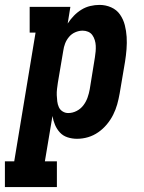

<svg xmlns="http://www.w3.org/2000/svg" viewBox="-69 -558 589 783"><path d="M-49 205V100H-11L76 -425H52V-530H218L207 -462Q218 -479 232 -493.5Q246 -508 263 -518.5Q280 -529 299 -533.5Q318 -538 337 -538Q362 -538 384.5 -528Q407 -518 420.5 -498.5Q434 -479 440 -455.5Q446 -432 447.5 -407.5Q449 -383 447 -357.5Q445 -332 441 -307L419 -177Q415 -154 409 -132.5Q403 -111 392.5 -90Q382 -69 366.5 -50.5Q351 -32 331.5 -18.5Q312 -5 290 1.5Q268 8 245 8Q225 8 206.5 2Q188 -4 175.5 -17.5Q163 -31 155.5 -48.5Q148 -66 145 -85L114 100H163V205ZM209 -97Q227 -97 243.5 -105.5Q260 -114 271 -128.5Q282 -143 288 -160Q294 -177 297 -194L318 -324Q320 -336 321 -348Q322 -360 321.5 -371.5Q321 -383 317.5 -394.5Q314 -406 307.5 -415Q301 -424 290.5 -428.5Q280 -433 268 -433Q253 -433 238 -426.5Q223 -420 212.5 -407.5Q202 -395 196.5 -380.5Q191 -366 189 -351L167 -221Q165 -208 163.5 -195Q162 -182 162.5 -169.5Q163 -157 164.5 -144.5Q166 -132 171 -121Q176 -110 186.5 -103.5Q197 -97 209 -97Z"/></svg>

Font: Iosevka Slab Extrabold
Style: Italic
Weight: 800
Italic angle: -9°
Monospace: yes
Designer: Belleve Invis
Foundry: Belleve Invis
Version: Version 11.1.0; ttfautohint (v1.8.3)